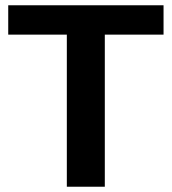

<svg xmlns="http://www.w3.org/2000/svg" viewBox="-20 -708 651 728"><path d="M377.4 -576.7V0H233.4V-576.7H11.2V-688H600.1V-576.7Z"/></svg>

Font: TypoPRO Liberation Sans
Style: Bold
Weight: 700
Designer: Steve Matteson
Foundry: Ascender Corporation
Version: Version 2.00.1